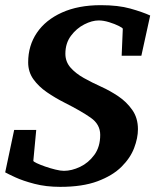

<svg xmlns="http://www.w3.org/2000/svg" viewBox="-25 -707 608 743"><path d="M556.2 -647 522 -491.2H445.8L450.2 -595.2Q450.7 -598.6 435.1 -606.4Q419.4 -614.3 397.5 -621.1Q375.5 -627.9 356.9 -627.9Q331.1 -627.9 301 -612.5Q271 -597.2 249.5 -568.4Q228 -539.6 228 -499Q228 -468.3 247.8 -445.6Q267.6 -422.9 299.6 -405Q331.5 -387.2 367.2 -371.1Q399.9 -356.4 432.4 -334.7Q464.8 -313 486.8 -281.7Q508.8 -250.5 508.8 -207Q508.8 -172.9 494.1 -134.3Q479.5 -95.7 445.1 -61.5Q410.6 -27.3 352.5 -5.6Q294.4 16.1 208 16.1Q153.3 16.1 108.4 4.4Q63.5 -7.3 33.9 -21Q4.4 -34.7 -4.9 -40L29.8 -204.1H115.2L104 -85Q103.5 -82 116.9 -75.7Q130.4 -69.3 149.9 -62.5Q169.4 -55.7 189.5 -50.8Q209.5 -45.9 222.2 -45.9Q252.4 -45.9 284.9 -61.3Q317.4 -76.7 340.1 -107.7Q362.8 -138.7 362.8 -185.1Q362.8 -225.6 326.4 -251.2Q290 -276.9 224.1 -310.1Q188.5 -328.1 156.5 -350.1Q124.5 -372.1 104.2 -400.4Q84 -428.7 84 -465.8Q84 -530.3 117.7 -580.1Q151.4 -629.9 214.6 -658.4Q277.8 -687 365.2 -687Q432.6 -687 479.5 -673.8Q526.4 -660.6 556.2 -647Z"/></svg>

Font: Charis
Style: Bold Italic
Weight: 700
Italic angle: -11°
Designer: Walt Agee, Miriam Martin, Annie Olsen, Victor Gaultney, Lorna Priest, Alan Ward, Bob Hallissy, Martin Hosken, Sharon Cor
Foundry: SIL Global
Version: Version 7.000